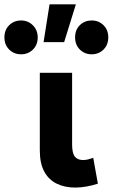

<svg xmlns="http://www.w3.org/2000/svg" viewBox="-114 -834 510 868"><path d="M226 14Q178.5 14 142.2 -3.8Q106 -21.5 86 -58.5Q66 -95.5 66 -154V-505H212V-181Q212 -142 224.2 -126.2Q236.5 -110.5 262 -110.5Q272 -110.5 283.5 -113.2Q295 -116 307.5 -120.5L328.5 -3.5Q301.5 5 275.5 9.5Q249.5 14 226 14ZM83 -643.5 110 -814.5H229L176 -643.5ZM-18.5 -588.5Q-50.5 -588.5 -72.2 -609.8Q-94 -631 -94 -665Q-94 -699 -72.2 -720.2Q-50.5 -741.5 -18.5 -741.5Q12.5 -741.5 34.5 -719.8Q56.5 -698 56.5 -665Q56.5 -631 34.8 -609.8Q13 -588.5 -18.5 -588.5ZM300.5 -588.5Q269 -588.5 247.2 -609.8Q225.5 -631 225.5 -665Q225.5 -699.5 247.2 -720.5Q269 -741.5 300.5 -741.5Q332 -741.5 353.8 -720.2Q375.5 -699 375.5 -665Q375.5 -631 353.8 -609.8Q332 -588.5 300.5 -588.5Z"/></svg>

Font: Geologica Cursive SemiBold
Style: Regular
Weight: 600
Designer: Sindre Bremnes, Frode Helland
Foundry: Monokrom Skriftforlag AS
Version: Version 1.010;gftools[0.9.28]